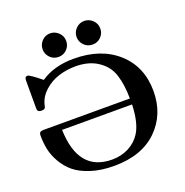

<svg xmlns="http://www.w3.org/2000/svg" viewBox="-155 -1034 1141 1186"><g transform="rotate(-20 415.0 -441.5)"><path d="M30.8 -319.8Q30.8 -335.9 37.8 -341.6Q44.9 -347.2 60.1 -347.2H627.9Q627 -438 606.4 -503.4Q585.9 -568.8 525.9 -608.9Q466.8 -648.9 378.9 -648.9Q320.8 -648.9 267.8 -632.1Q214.8 -615.2 173.8 -578.6Q132.8 -542 120.1 -493.2Q119.1 -491.2 118.2 -485.1Q117.2 -479 116.2 -476.6Q115.2 -474.1 112.1 -470Q108.9 -465.8 103.5 -464.4Q98.1 -462.9 89.8 -462.9Q77.6 -462.9 71.3 -467.5Q64.9 -472.2 64 -477.1Q63 -481.9 63 -488.8V-670.9Q63 -695.8 80.1 -695.8H81.1Q95.2 -695.8 167 -637.2H168Q256.8 -697.3 384.8 -696.8Q564 -696.8 672.4 -598.9Q780.8 -501 780.8 -340.8Q780.8 -187 679 -87.9Q577.1 11.2 396 11.2Q311 11.2 245.1 -9.8Q179.2 -30.8 139.6 -63.5Q100.1 -96.2 74.5 -141.1Q48.8 -186 39.8 -229Q30.8 -272 30.8 -319.8ZM168 -308.1Q175.8 -30.3 397 -29.8Q457 -29.8 506.1 -54.9Q555.2 -80.1 584 -125Q624 -187 627.9 -308.1ZM225.1 -815.9Q225.1 -848.1 247.6 -871.1Q270 -894 301.8 -894Q332.5 -894 356.2 -871.6Q379.9 -849.1 379.9 -815.9Q379.9 -783.7 357.4 -761.2Q335 -738.8 303.2 -738.8Q269 -738.8 247.1 -762Q225.1 -785.2 225.1 -815.9ZM448.2 -815.9Q448.2 -848.1 471.2 -871.1Q494.1 -894 525.9 -894Q556.6 -894 580.3 -871.6Q604 -849.1 604 -815.9Q604 -783.7 581.5 -761.2Q559.1 -738.8 526.9 -738.8Q492.7 -738.8 470.5 -762Q448.2 -785.2 448.2 -815.9Z"/></g></svg>

Font: CMU Serif
Style: Bold
Weight: 700
Version: Version 0.7.0